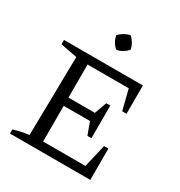

<svg xmlns="http://www.w3.org/2000/svg" viewBox="-200 -1011 1081 1151"><g transform="rotate(30 341.0 -436.0)"><path d="M563 -217H593V0H37V-28Q64 -37 90.5 -42.5Q117 -48 143 -51L152 -596L37 -618V-648H583V-452H553L518 -591H233V-362H416L446 -446H474V-220H446L415 -305H233V-58H526ZM370 -872Q386 -857 397.5 -837Q409 -817 412 -796Q398 -780 378 -768Q358 -756 337 -754Q303 -783 294 -829Q308 -845 328 -856.5Q348 -868 370 -872Z"/></g></svg>

Font: Piazzolla SC
Style: Regular
Weight: 400
Designer: Juan Pablo del Peral
Foundry: Huerta Tipografica
Version: Version 1.330